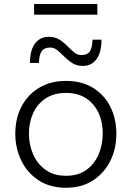

<svg xmlns="http://www.w3.org/2000/svg" viewBox="-20 -898 637 929"><path d="M300.5 10.5Q221 10.5 166 -26Q111 -62.5 82.5 -122.2Q54 -182 54 -251Q54 -325 84.2 -382.8Q114.5 -440.5 169.8 -473.5Q225 -506.5 299.5 -506.5Q376 -506.5 430.5 -472.8Q485 -439 514 -381.2Q543 -323.5 543 -251Q543 -177.5 513.2 -118.5Q483.5 -59.5 429 -24.5Q374.5 10.5 300.5 10.5ZM300 -47.5Q359.5 -47.5 398.8 -76.5Q438 -105.5 457.5 -152Q477 -198.5 477 -251Q477 -340 429.2 -394.2Q381.5 -448.5 300 -448.5Q241.5 -448.5 201.2 -422Q161 -395.5 140.5 -350.8Q120 -306 120 -251Q120 -198.5 140 -152Q160 -105.5 200 -76.5Q240 -47.5 300 -47.5ZM381 -579Q351.5 -579 330.2 -592.5Q309 -606 291.8 -623.5Q274.5 -641 258.2 -654.5Q242 -668 223 -668Q193 -668 181 -649.2Q169 -630.5 168.5 -593.5H125Q125 -655 149.5 -687.5Q174 -720 216.5 -720Q245.5 -720 266.8 -706.8Q288 -693.5 305 -676Q322 -658.5 338.2 -645Q354.5 -631.5 373.5 -631.5Q403.5 -631.5 415.2 -650.2Q427 -669 427.5 -706H471Q471 -644.5 447 -611.8Q423 -579 381 -579ZM145 -827V-878.5H451V-827Z"/></svg>

Font: Commissioner Light
Style: Regular
Weight: 300
Designer: Kostas Bartsokas
Foundry: Kostas Bartsokas
Version: Version 1.000; ttfautohint (v1.8.3)